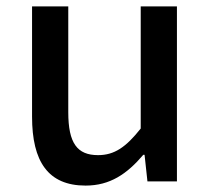

<svg xmlns="http://www.w3.org/2000/svg" viewBox="-20 -568 660 599"><path d="M247 11C323 11 376 -25 427 -85H431L440 -2H532V-548H419V-167C373 -109 337 -84 286 -84C221 -84 193 -121 193 -218V-548H80V-204C80 -64 130 11 247 11Z"/></svg>

Font: Bithumb Trading Sans Medium
Style: Regular
Weight: 500
Designer: Ham Hyungwon
Foundry: Bithumb
Version: Version 1.200;FEAKit 1.0